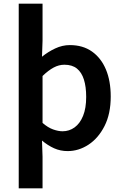

<svg xmlns="http://www.w3.org/2000/svg" viewBox="-20 -817 677 1056"><path d="M83 219V-797H214V-593L211 -505Q244 -532 283.5 -550.5Q323 -569 364 -569Q436 -569 486 -533.5Q536 -498 562.5 -435Q589 -372 589 -286Q589 -191 555 -124Q521 -57 467 -21.5Q413 14 352 14Q312 14 277.5 -1.5Q243 -17 211 -44L214 45V219ZM324 -95Q361 -95 390.5 -116.5Q420 -138 437 -180Q454 -222 454 -284Q454 -340 441.5 -379.5Q429 -419 403 -440Q377 -461 334 -461Q304 -461 275 -445.5Q246 -430 214 -399V-141Q244 -115 272.5 -105Q301 -95 324 -95Z"/></svg>

Font: Noto Sans JP SemiBold
Style: Regular
Weight: 600
Designer: Ryoko NISHIZUKA  (kana, bopomofo & ideographs); Paul D. Hunt (Latin, Greek & Cyrillic); Sandoll Communications , Soo-you
Foundry: Adobe
Version: Version 2.004-H2;hotconv 1.0.118;makeotfexe 2.5.65603